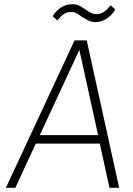

<svg xmlns="http://www.w3.org/2000/svg" viewBox="-20 -892 633 912"><path d="M253 -795 230 -815Q267 -872 323 -872Q341 -872 354 -866.5Q367 -861 386 -847Q403 -835 413.5 -830Q424 -825 437 -825Q457 -825 472 -834.5Q487 -844 505 -867L528 -847Q511 -819 486 -803Q461 -787 433 -787Q415 -787 402 -793.5Q389 -800 369 -812Q353 -824 342.5 -829.5Q332 -835 319 -835Q299 -835 285 -826.5Q271 -818 253 -795ZM8 0 334 -700H392L546 0H500L454 -210H150L53 0ZM169 -250H446L357 -655Z"/></svg>

Font: Haskoy ExtraLight
Style: Italic
Weight: 200
Designer: Ertekin Erdin
Foundry: Ertekin Erdin
Version: Version 2.000; ttfautohint (v1.8.4.7-5d5b)